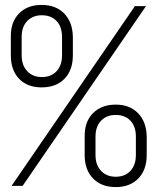

<svg xmlns="http://www.w3.org/2000/svg" viewBox="-20 -755 640 780"><path d="M149 -400Q91 -400 57.5 -435Q24 -470 24 -530V-605Q23 -665 57 -700Q91 -735 149 -735Q207 -735 241 -700Q275 -665 276 -605V-530Q276 -470 242 -435Q208 -400 149 -400ZM27 0 528 -730H573L72 0ZM150 -442Q188 -442 210 -466Q232 -490 232 -530V-605Q232 -646 210 -669.5Q188 -693 150 -693Q113 -693 90.5 -669.5Q68 -646 68 -605V-530Q68 -490 90.5 -466Q113 -442 150 -442ZM450 5Q392 5 358 -30Q324 -65 324 -125V-200Q323 -260 357.5 -295Q392 -330 450 -330Q507 -330 541 -295Q575 -260 576 -200V-125Q576 -65 542 -30Q508 5 450 5ZM450 -37Q488 -37 510 -61Q532 -85 532 -125V-200Q532 -241 510 -264.5Q488 -288 450 -288Q413 -288 390.5 -264.5Q368 -241 368 -200V-125Q368 -85 390.5 -61Q413 -37 450 -37Z"/></svg>

Font: JetBrains Mono NL Thin
Style: Regular
Weight: 100
Monospace: yes
Designer: Philipp Nurullin, Konstantin Bulenkov
Foundry: JetBrains
Version: Version 2.305; ttfautohint (v1.8.4.7-5d5b)